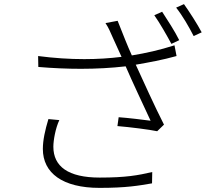

<svg xmlns="http://www.w3.org/2000/svg" viewBox="-20 -875 1040 932"><path d="M835 -838C866 -799 897 -745 920 -700L959 -718C938 -758 900 -817 873 -855ZM729 -801C756 -763 791 -701 812 -662L850 -680C829 -723 791 -781 767 -818ZM827 -655C755 -632 688 -617 620 -606C596 -659 581 -699 551 -774L492 -763C507 -740 514 -724 530 -687C545 -654 557 -628 570 -599C514 -592 453 -588 389 -588C317 -588 242 -593 165 -603L166 -550C237 -544 306 -541 373 -541C448 -541 520 -545 590 -553C620 -483 679 -358 711 -289C674 -294 599 -303 556 -306L550 -263C611 -258 705 -246 743 -238L776 -270C731 -358 673 -487 639 -561C703 -572 769 -584 837 -603ZM215 -297C199 -244 188 -195 188 -152C188 -35 284 37 463 37C594 37 654 26 718 15L719 -40C650 -24 592 -13 464 -13C311 -13 239 -67 239 -163C239 -193 249 -252 268 -292Z"/></svg>

Font: Spoqa Han Sans Neo Light
Style: Regular
Weight: 300
Designer: [Spoqa Han Sans Neo] Dong-huui Kim  Younghwa Kang  Yujin Lee  [Noto Sans] Ryoko NISHIZUKA  (kana & ideographs); Paul D. 
Foundry: Spoqa (http://www.spoqa-han-sans.com)
Version: Version 1.000